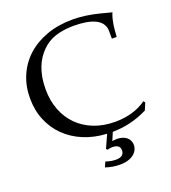

<svg xmlns="http://www.w3.org/2000/svg" viewBox="-162 -827 1033 1161"><g transform="rotate(-20 354.5 -246.5)"><path d="M681.2 -86.4 662.1 -41Q555.7 12.7 436 13.7L414.1 65.4Q431.2 62.5 443.8 62.5Q464.4 62.5 480.2 67.9Q496.1 73.2 506.8 82.5Q517.6 91.8 523.2 104.2Q528.8 116.7 528.8 131.3Q528.8 147.9 521.2 163.1Q513.7 178.2 498.8 189.9Q483.9 201.7 461.4 208.5Q439 215.3 409.7 215.3Q363.3 215.3 317.4 199.7L332.5 167Q367.2 178.7 397 178.7Q450.2 178.7 450.2 137.2Q450.2 99.6 399.9 99.6Q385.7 99.6 370.6 104.5L361.8 97.2L399.9 12.7Q319.3 8.8 252.2 -19Q185.1 -46.9 136.7 -94Q88.4 -141.1 61.5 -205.6Q34.7 -270 34.7 -347.7Q34.7 -425.3 63 -491.5Q91.3 -557.6 144 -605.7Q196.8 -653.8 271.7 -680.9Q346.7 -708 439.9 -708Q519.5 -708 614.3 -683.6Q642.1 -676.3 658.4 -671.9Q674.8 -667.5 681.2 -666.5Q673.8 -648.9 669.4 -632.1Q665 -615.2 662.1 -597.4Q659.2 -579.6 657.5 -560.1Q655.8 -540.5 654.3 -517.6H623.5L623 -575.2Q613.3 -669.9 429.2 -669.9Q394.5 -669.4 365.5 -665Q336.4 -660.6 311.5 -652.1Q286.6 -643.6 265.6 -630.4Q244.6 -617.2 226.1 -598.6Q208 -580.6 192.6 -557.9Q177.2 -535.2 166 -506.6Q154.8 -478 148.4 -443.4Q142.1 -408.7 142.1 -366.2Q142.1 -292.5 165.8 -231.9Q189.5 -171.4 232.7 -128.4Q275.9 -85.4 336.4 -61.8Q397 -38.1 471.2 -38.1Q590.3 -38.1 672.9 -96.7Z"/></g></svg>

Font: XB Kayhan
Style: Regular
Weight: 400
Designer: Behnam
Foundry: Irmug
Version: Version 7.300 2009